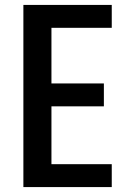

<svg xmlns="http://www.w3.org/2000/svg" viewBox="-20 -760 539 780"><path d="M434 -647V-740H75V0H434V-93H189V-328H402V-421H189V-647Z"/></svg>

Font: Malmofest Medium
Style: Regular
Weight: 500
Designer: Jonny Pinhorn (Poppins), Kolossal
Version: Version 1.004;Glyphs 3.1.2 (3151)